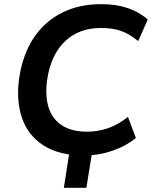

<svg xmlns="http://www.w3.org/2000/svg" viewBox="-20 -735 728 920"><path d="M286 165 321 -60H430L394 165ZM383 10Q263 10 188 -38.5Q113 -87 84.5 -172.5Q56 -258 73 -368Q91 -479 143.5 -556.5Q196 -634 279 -675Q362 -716 469 -715Q539 -715 594.5 -695.5Q650 -676 688 -641L642 -538Q600 -573 559.5 -587Q519 -601 463 -601Q360 -601 293 -538.5Q226 -476 207 -360Q195 -282 211.5 -224.5Q228 -167 275 -135.5Q322 -104 398 -104Q448 -104 497 -120.5Q546 -137 593 -175L631 -74Q582 -34 517 -12Q452 10 383 10Z"/></svg>

Font: Mulish ExtraLight
Style: Italic
Weight: 200
Italic angle: -9°
Designer: Vernon Adams
Foundry: Vernon Adams
Version: Version 3.603